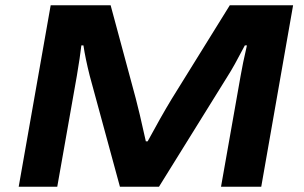

<svg xmlns="http://www.w3.org/2000/svg" viewBox="-20 -707 1152 727"><path d="M50.8 0 171.9 -687H398.9L494.1 -334Q505.9 -290.5 532.2 -171.9H539.1Q590.3 -266.6 629.9 -332L850.1 -687H1089.8L969.2 0H816.9L891.1 -419.9Q898.4 -463.4 915 -535.2H907.2Q863.8 -452.1 842.8 -419.9L582 0H434.1L319.8 -419.9Q303.2 -485.8 295.9 -535.2H288.1Q283.2 -492.2 271 -419.9L196.8 0Z"/></svg>

Font: Archivo Expanded SemiBold
Style: Italic
Weight: 600
Width: 7
Italic angle: -10°
Designer: Hector Gatti
Foundry: Omnibus-Type
Version: Version 2.001